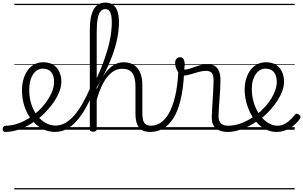

<svg xmlns="http://www.w3.org/2000/svg" viewBox="-110 -998 2332 1477"><path d="M-71 17Q-80 17 -85 9.5Q-90 2 -89.5 -7Q-89 -16 -83 -23.5Q-77 -31 -64 -31Q-15 -31 36.5 -50.5Q88 -70 136 -104.5Q184 -139 221 -182Q247 -212 266 -243.5Q285 -275 295.5 -306.5Q306 -338 306 -367Q306 -419 283 -444.5Q260 -470 218 -470Q207 -470 202 -477.5Q197 -485 197.5 -494.5Q198 -504 204.5 -511.5Q211 -519 222 -519Q271 -519 301.5 -498.5Q332 -478 347 -444Q362 -410 362 -370Q362 -336 349 -299.5Q336 -263 313 -226.5Q290 -190 260 -157Q215 -105 159.5 -66Q104 -27 45 -5Q-14 17 -71 17ZM0 449H444V459H0ZM0 -20H444V0H0ZM0 -505H444V-500H0ZM0 -969H444V-959H0Z M313 17Q260 17 214 -8Q168 -33 133 -77Q98 -121 78.5 -179Q59 -237 59 -304Q59 -342 66.5 -374.5Q74 -407 88.5 -434Q103 -461 123 -480Q143 -499 168 -509Q193 -519 223 -519Q232 -519 236 -511.5Q240 -504 239 -494.5Q238 -485 232.5 -477.5Q227 -470 218 -470Q201 -470 185.5 -463Q170 -456 157 -442.5Q144 -429 134.5 -409Q125 -389 120 -363Q115 -337 115 -305Q115 -247 131 -197Q147 -147 175.5 -110Q204 -73 241 -52.5Q278 -32 319 -32Q356 -32 391.5 -52Q427 -72 460.5 -109.5Q494 -147 525 -202Q556 -257 587 -328Q592 -341 602 -340.5Q612 -340 618.5 -331Q625 -322 620 -310Q585 -230 550.5 -169Q516 -108 478.5 -66.5Q441 -25 400 -4Q359 17 313 17ZM444 449V459ZM444 -20V0ZM444 -505V-500ZM444 -969V-959Z M1047 17Q1015 17 993 8Q971 -1 957.5 -19.5Q944 -38 938 -64.5Q932 -91 932 -126V-332Q932 -379 921.5 -409.5Q911 -440 889 -454.5Q867 -469 830 -469Q798 -469 769.5 -453.5Q741 -438 715.5 -406.5Q690 -375 668.5 -327Q647 -279 628 -212L609 -240Q631 -309 656 -361Q681 -413 709.5 -448Q738 -483 771 -501Q804 -519 841 -519Q883 -519 915 -501Q947 -483 966 -444Q985 -405 985 -341V-128Q985 -77 999 -54Q1013 -31 1053 -31Q1063 -31 1067.5 -23.5Q1072 -16 1071.5 -7Q1071 2 1065 9.5Q1059 17 1047 17ZM606 15Q593 15 587 10.5Q581 6 581 -4V-767Q581 -875 611 -926.5Q641 -978 701 -978Q739 -978 762 -959Q785 -940 795 -906.5Q805 -873 805 -829Q805 -800 802 -769Q799 -738 792.5 -705Q786 -672 776 -637Q766 -602 752 -565Q738 -528 720.5 -489Q703 -450 681.5 -409Q660 -368 634 -325V-4Q634 6 627 10.5Q620 15 606 15ZM634 -396Q650 -430 664.5 -466Q679 -502 692 -538.5Q705 -575 716 -612Q727 -649 734.5 -685.5Q742 -722 746 -757.5Q750 -793 750 -827Q750 -855 746 -878Q742 -901 731 -914.5Q720 -928 699 -928Q677 -928 662.5 -909.5Q648 -891 641 -852.5Q634 -814 634 -753ZM444 449H1120V459H444ZM444 -20H1120V0H444ZM444 -505H1120V-500H444ZM444 -969H1120V-959H444Z M1047 17Q1035 17 1029.5 9.5Q1024 2 1025.5 -7Q1027 -16 1034 -23.5Q1041 -31 1053 -31Q1090 -31 1125 -53.5Q1160 -76 1188.5 -125Q1217 -174 1236.5 -254Q1256 -334 1262 -448Q1262 -454 1269 -456.5Q1276 -459 1284.5 -457.5Q1293 -456 1299.5 -451.5Q1306 -447 1306 -437Q1300 -313 1278.5 -226.5Q1257 -140 1222.5 -86.5Q1188 -33 1143 -8Q1098 17 1047 17ZM1120 449H1145V459H1120ZM1120 -20H1145V0H1120ZM1120 -505H1145V-500H1120ZM1120 -969H1145V-959H1120Z M1638 17Q1613 17 1591 10.5Q1569 4 1552.5 -9.5Q1536 -23 1527.5 -43.5Q1519 -64 1519 -93Q1519 -120 1521.5 -155.5Q1524 -191 1526 -230Q1528 -269 1530.5 -306.5Q1533 -344 1533 -376Q1533 -421 1519 -437Q1505 -453 1475 -453Q1448 -453 1416 -444Q1384 -435 1353 -425.5Q1322 -416 1298 -416Q1283 -416 1269 -432Q1255 -448 1246 -470.5Q1237 -493 1237 -513Q1237 -526 1241.5 -536Q1246 -546 1254.5 -552Q1263 -558 1275 -558Q1294 -558 1302.5 -542Q1311 -526 1311 -502Q1311 -493 1309.5 -482Q1308 -471 1307 -463Q1324 -462 1344 -468Q1364 -474 1387 -482.5Q1410 -491 1434.5 -497.5Q1459 -504 1484 -504Q1518 -504 1540.5 -491.5Q1563 -479 1574.5 -451Q1586 -423 1586 -378Q1586 -346 1583.5 -308Q1581 -270 1578.5 -232Q1576 -194 1573.5 -160.5Q1571 -127 1571 -104Q1571 -68 1589 -49.5Q1607 -31 1644 -31Q1655 -31 1660 -23.5Q1665 -16 1664.5 -7Q1664 2 1657.5 9.5Q1651 17 1638 17ZM1145 449H1713V459H1145ZM1145 -20H1713V0H1145ZM1145 -505H1713V-500H1145ZM1145 -969H1713V-959H1145Z M1640 17Q1628 17 1622.5 9.5Q1617 2 1618.5 -7Q1620 -16 1627 -23.5Q1634 -31 1646 -31Q1699 -31 1754 -53Q1809 -75 1856 -112Q1864 -118 1871 -115Q1878 -112 1882 -105Q1886 -98 1886.5 -89.5Q1887 -81 1880 -76Q1843 -47 1802 -26.5Q1761 -6 1719.5 5.5Q1678 17 1640 17ZM1713 449V459ZM1713 -20V0ZM1713 -505V-500ZM1713 -969V-959Z M1856 -110Q1878 -126 1897.5 -144.5Q1917 -163 1934 -182Q1960 -212 1979 -243.5Q1998 -275 2008.5 -306.5Q2019 -338 2019 -366Q2019 -419 1996 -444.5Q1973 -470 1931 -470Q1910 -470 1891.5 -459.5Q1873 -449 1858.5 -429Q1844 -409 1835.5 -380.5Q1827 -352 1827 -315Q1827 -255 1844 -203Q1861 -151 1889 -113Q1917 -75 1952 -53Q1987 -31 2023 -31Q2056 -31 2081 -45Q2106 -59 2125.5 -78.5Q2145 -98 2158 -115Q2166 -124 2174 -123Q2182 -122 2191 -116Q2199 -110 2201.5 -102.5Q2204 -95 2198 -86Q2181 -60 2153.5 -36.5Q2126 -13 2091 2Q2056 17 2017 17Q1975 17 1937.5 -1Q1900 -19 1870 -50.5Q1840 -82 1818 -124.5Q1796 -167 1784 -215Q1772 -263 1772 -313Q1772 -348 1780 -379.5Q1788 -411 1802 -436.5Q1816 -462 1836 -480.5Q1856 -499 1881 -509Q1906 -519 1935 -519Q1984 -519 2014.5 -498.5Q2045 -478 2060 -444Q2075 -410 2075 -370Q2075 -336 2062 -299.5Q2049 -263 2026 -226.5Q2003 -190 1973 -157Q1953 -134 1929.5 -112.5Q1906 -91 1880 -72ZM1713 449H2157V459H1713ZM1713 -20H2157V0H1713ZM1713 -505H2157V-500H1713ZM1713 -969H2157V-959H1713Z"/></svg>

Font: Playwrite IT Trad Guides
Style: Regular
Weight: 400
Designer: Veronika Burian, José Scaglione
Foundry: TypeTogether
Version: Version 1.003